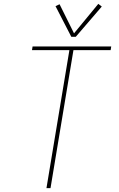

<svg xmlns="http://www.w3.org/2000/svg" viewBox="-20 -976 616 996"><path d="M221 0H242L361 -716H554L557 -735H149L146 -716H340ZM350 -785H373L508 -942L490 -956L364 -803L289 -954L268 -944Z"/></svg>

Font: Iosevka Sparkle Thin Oblique
Style: Regular
Weight: 100
Italic angle: -9°
Designer: Belleve Invis
Foundry: Belleve Invis
Version: Version 4.5.0; ttfautohint (v1.8.3)